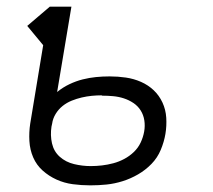

<svg xmlns="http://www.w3.org/2000/svg" viewBox="-20 -550 640 578"><path d="M252 8Q225 8 199 4.5Q173 1 150 -9.5Q127 -20 108.5 -36.5Q90 -53 80 -76Q70 -99 68.5 -125.5Q67 -152 71 -178L110 -414L62 -472L130 -530H195L152 -273Q169 -287 189 -296.5Q209 -306 229 -311Q249 -316 269 -318Q289 -320 310 -320Q335 -320 359 -316.5Q383 -313 404.5 -303.5Q426 -294 442.5 -278.5Q459 -263 469 -241.5Q479 -220 480.5 -195.5Q482 -171 478 -147Q474 -123 464 -99Q454 -75 436 -56.5Q418 -38 395.5 -25Q373 -12 349 -4.5Q325 3 301 5.5Q277 8 252 8ZM253 -50Q270 -50 287 -52Q304 -54 321 -58.5Q338 -63 354 -71.5Q370 -80 383 -92.5Q396 -105 403.5 -121Q411 -137 414 -154Q417 -171 414.5 -187.5Q412 -204 403.5 -217.5Q395 -231 381.5 -240Q368 -249 352.5 -254Q337 -259 320.5 -260.5Q304 -262 287 -262Q287 -262 286.5 -262.5Q286 -263 286 -263Q271 -263 256 -261.5Q241 -260 226 -256.5Q211 -253 196 -247Q181 -241 168.5 -231Q156 -221 147.5 -207Q139 -193 137 -178L135 -169Q131 -143 136.5 -118.5Q142 -94 160 -78Q178 -62 203 -56Q228 -50 253 -50Z"/></svg>

Font: Iosevka Slab Light Extended
Style: Italic
Weight: 300
Width: 7
Italic angle: -9°
Monospace: yes
Designer: Belleve Invis
Foundry: Belleve Invis
Version: Version 11.1.0; ttfautohint (v1.8.3)